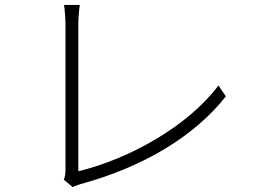

<svg xmlns="http://www.w3.org/2000/svg" viewBox="-20 -754 1040 777"><path d="M238 -27 274 3C285 -2 297 -6 306 -9C563 -79 768 -204 894 -364L864 -408C742 -245 505 -111 297 -61C297 -97 297 -571 297 -657C297 -680 300 -717 303 -734H239C242 -719 245 -676 245 -656C245 -571 245 -121 245 -67C245 -49 243 -38 238 -27Z"/></svg>

Font: GenYoGothic2 TW L
Style: Regular
Weight: 300
Version: Version 2.100;PS 2.1;hotconv 16.6.51;makeotf.lib2.5.65220 DE